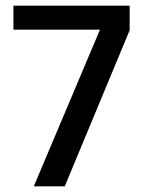

<svg xmlns="http://www.w3.org/2000/svg" viewBox="-20 -659 507 679"><path d="M99.5 0 333.5 -554H27.5V-639H438.5V-552L209 0Z"/></svg>

Font: Anek Tamil Medium
Style: Regular
Weight: 500
Designer: Aadarsh Rajan (Tamil), Yesha Goshar (Latin)
Foundry: Ek Type
Version: Version 1.003